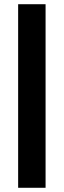

<svg xmlns="http://www.w3.org/2000/svg" viewBox="-20 -700 302 910"><path d="M66 190V-680H196V190Z"/></svg>

Font: Philosopher
Style: Bold
Weight: 700
Designer: Jovanny Lemonad
Foundry: Jovanny Lemonad
Version: Version 2.000